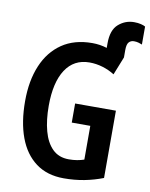

<svg xmlns="http://www.w3.org/2000/svg" viewBox="-95 -941 796 1020"><g transform="rotate(10 303.0 -431.0)"><path d="M545 -872Q566 -872 582 -868Q598 -864 606 -859V-762Q599 -765 587.5 -768.5Q576 -772 562 -772Q545 -772 534.5 -760.5Q524 -749 524 -718V-678L485 -580Q455 -599 420 -609.5Q385 -620 349 -620Q265 -620 220 -551Q175 -482 175 -356Q175 -279 191 -220Q207 -161 241 -127.5Q275 -94 329 -94Q353 -94 373.5 -97.5Q394 -101 411 -107V-289H311V-392H531V-29Q482 -10 430 0Q378 10 320 10Q230 10 169 -35.5Q108 -81 77.5 -163.5Q47 -246 47 -359Q47 -469 81.5 -551Q116 -633 182.5 -678.5Q249 -724 346 -724Q387 -724 425 -712V-737Q425 -809 461.5 -840.5Q498 -872 545 -872Z"/></g></svg>

Font: Avrile Sans Condensed SemiBold
Style: Regular
Weight: 600
Width: 3
Designer: Monotype Design Team
Foundry: Monotype Imaging Inc.
Version: Version 2.001;September 10, 2019;FontCreator 11.5.0.2425 64-